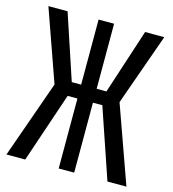

<svg xmlns="http://www.w3.org/2000/svg" viewBox="-109 -820 817 909"><g transform="rotate(15 300.0 -365.0)"><path d="M6 0 140 -379 16 -730H110L216 -411H262V-730H338V-411H386L490 -730H584L459 -378L594 0H501L384 -343H338V0H262V-343H214L98 0Z"/></g></svg>

Font: JetBrains Mono
Style: Regular
Weight: 400
Monospace: yes
Designer: Philipp Nurullin, Konstantin Bulenkov
Foundry: JetBrains
Version: Version 2.305